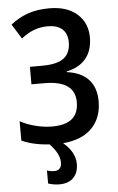

<svg xmlns="http://www.w3.org/2000/svg" viewBox="-62 -766 640 1038"><g transform="rotate(-5 258.0 -247.5)"><path d="M257 9Q321 63 321 127Q321 175 294 202Q267 229 218 229Q187 229 157 219V148Q174 155 198 155Q216 155 226 144Q236 133 236 112Q236 88 224 64Q212 40 184 9Q95 4 33 -25V-130Q68 -110 115.5 -98Q163 -86 205 -86Q279 -86 314.5 -116Q350 -146 350 -206Q350 -323 185 -323H114V-418H180Q262 -418 298.5 -446Q335 -474 335 -532Q335 -579 307.5 -603.5Q280 -628 229 -628Q150 -628 85 -574L35 -654Q79 -689 129.5 -706.5Q180 -724 246 -724Q342 -724 396.5 -675.5Q451 -627 451 -548Q451 -477 414 -433Q377 -389 310 -376V-372Q388 -362 428 -318Q468 -274 468 -200Q468 -111 414.5 -55.5Q361 0 257 9Z"/></g></svg>

Font: Noto Sans Display Medium Narrow
Style: Regular
Weight: 500
Width: 4
Designer: Monotype Design team
Foundry: Monotype Imaging Inc.
Version: Version 1.000